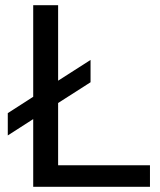

<svg xmlns="http://www.w3.org/2000/svg" viewBox="-20 -720 618 740"><path d="M558 -83V0H108V-261L10 -198V-284L108 -347V-700H204V-409L329 -489V-403L204 -323V-83Z"/></svg>

Font: Chakra Petch Medium
Style: Regular
Weight: 500
Designer: Katatrad Aksorn Co.,Ltd.
Foundry: Cadson Demak Co.,Ltd.
Version: Version 1.000; ttfautohint (v1.6)